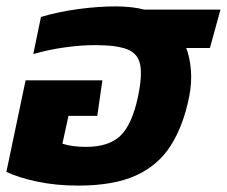

<svg xmlns="http://www.w3.org/2000/svg" viewBox="-29 -570 709 600"><path d="M215 10Q146 10 87 -2.5Q28 -15 -9 -33L51 -319H291L275 -208H185L166 -121Q196 -111 240 -111Q312 -111 348 -146.5Q384 -182 402 -267Q416 -333 409 -368Q402 -403 368.5 -416Q335 -429 268 -429Q225 -429 174 -422Q123 -415 75 -401L99 -517Q152 -533 214.5 -541.5Q277 -550 332 -550Q357 -550 380 -547.5Q403 -545 422 -540H660L627 -420H553Q564 -392 567.5 -352Q571 -312 562 -267Q544 -177 504.5 -115Q465 -53 395.5 -21.5Q326 10 215 10Z"/></svg>

Font: Kanit SemiBold
Style: Italic
Weight: 600
Italic angle: -12°
Designer: Katatrad Team
Foundry: CadsonDemak
Version: Version 2.000; ttfautohint (v1.8.3)